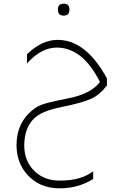

<svg xmlns="http://www.w3.org/2000/svg" viewBox="-20 -650 652 1045"><path d="M327 -565Q295 -565 295 -598Q295 -630 327 -630Q358 -630 358 -598Q358 -565 327 -565ZM487 324Q407 375 304 375Q195 375 128 300Q70 235 70 140Q70 37 134 -30Q168 -65 204 -79Q240 -93 348 -114Q475 -138 524 -204Q430 -391 289 -391Q204 -391 127 -305V-355Q208 -433 294 -433Q448 -433 562 -223V-185Q524 -135 477.5 -113Q431 -91 313 -67Q205 -46 163 -3Q112 50 112 142Q112 231 173 286Q225 333 304 333Q423 333 487 282Z"/></svg>

Font: TajawalTap
Style: Regular
Weight: 300
Designer: Boutros Fonts
Foundry: Created by Boutros International 2017
Version: Version 2.700